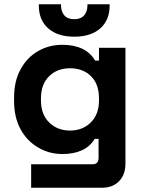

<svg xmlns="http://www.w3.org/2000/svg" viewBox="-20 -720 678 900"><path d="M46 -246V-262Q46 -341 77 -396Q107 -451 158.5 -480.5Q210 -510 272 -510Q382 -510 426 -436H444V-496H568V48Q568 99 538 129.5Q508 160 458 160H126V50H414Q442 50 442 20V-69H424Q381 2 272 2Q211 2 160 -28Q107 -58 76.5 -114Q46 -170 46 -246ZM444 -249V-259Q444 -326 406.5 -363Q369 -400 308 -400Q248 -400 210 -362.5Q172 -325 172 -259V-249Q172 -184 210.5 -146Q249 -108 308 -108Q367 -108 405.5 -146Q444 -184 444 -249ZM162 -694V-700H266V-696Q266 -666 281.5 -648Q297 -630 328 -630Q359 -630 374.5 -648Q390 -666 390 -696V-700H494V-694Q494 -626 450 -587Q406 -548 328 -548Q250 -548 206 -587Q162 -626 162 -694Z"/></svg>

Font: Rootstock Sans Headline
Style: Bold
Weight: 700
Designer: Florian Karsten
Foundry: Florian Karsten
Version: Version 2.000;FEAKit 1.0